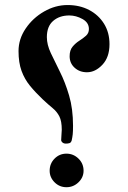

<svg xmlns="http://www.w3.org/2000/svg" viewBox="-20 -699 516 774"><path d="M421.4 -521Q421.4 -468.3 392.8 -438Q364.3 -407.7 330.6 -407.7Q300.8 -407.7 280.8 -426Q260.7 -444.3 260.7 -472.2Q260.7 -496.6 272.5 -510.7Q284.2 -524.9 299.6 -534.7Q314.9 -544.4 326.7 -554.9Q338.4 -565.4 338.4 -582Q338.4 -607.9 312.5 -622.3Q286.6 -636.7 259.3 -636.7Q219.7 -636.7 194.3 -614.7Q168.9 -592.8 168.9 -549.3Q168.9 -519 184.8 -485.1Q200.7 -451.2 221.7 -409.4Q242.7 -367.7 258.5 -314.2Q274.4 -260.7 274.4 -191.9Q274.4 -169.4 273.2 -158Q272 -146.5 269 -132.8Q266.1 -123.5 259.5 -121.8Q252.9 -120.1 245.6 -120.1Q237.3 -120.1 231.9 -124.5Q226.6 -128.9 226.6 -134.3Q226.6 -140.6 227.8 -156Q229 -171.4 229 -175.8Q229 -210.9 219.2 -230Q209.5 -249 191.9 -263.4Q174.3 -277.8 151.9 -298.8Q122.6 -326.7 100.8 -353.3Q79.1 -379.9 66.9 -413.1Q54.7 -446.3 54.7 -493.2Q54.7 -541.5 83.5 -584Q112.3 -626.5 157.7 -652.6Q203.1 -678.7 252.4 -678.7Q301.3 -678.7 339.4 -658.7Q377.4 -638.7 399.4 -603.3Q421.4 -567.9 421.4 -521ZM316.9 -10.7Q316.9 16.1 296.4 35.9Q275.9 55.7 248 55.7Q219.7 55.7 200 35.9Q180.2 16.1 180.2 -10.7Q180.2 -39.6 200 -59.6Q219.7 -79.6 248 -79.6Q275.9 -79.6 296.4 -59.6Q316.9 -39.6 316.9 -10.7Z"/></svg>

Font: Scheherazade New SemiBold
Style: Regular
Weight: 600
Designer: SIL International
Foundry: SIL International
Version: Version 4.000